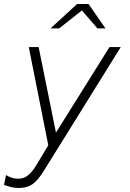

<svg xmlns="http://www.w3.org/2000/svg" viewBox="-25 -715 645 954"><path d="M65 219Q50 219 33 215Q16 211 -5 204L5 155Q22 165 36 169Q50 173 66 173Q92 173 112.5 157.5Q133 142 154 108L215 7L118 -481H167L253 -56L519 -481H575L197 127Q175 163 156 183Q137 203 116 211Q95 219 65 219ZM226 -574 358 -695H415L499 -574H459L382 -663L269 -574Z"/></svg>

Font: Red Hat Mono
Style: Italic
Weight: 300
Italic angle: -12°
Monospace: yes
Designer: Pentagram, MCKL
Foundry: Pentagram, MCKL
Version: Version 1.023